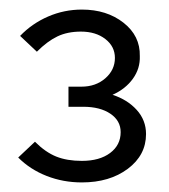

<svg xmlns="http://www.w3.org/2000/svg" viewBox="-20 -726 353 401"><path d="M285 -446Q285 -402 247 -373.5Q209 -345 151 -345Q112 -345 77.5 -358.5Q43 -372 18 -397L53 -430Q75 -408 97.5 -399Q120 -390 151 -390Q188 -390 210 -406.5Q232 -423 232 -450Q232 -474 210.5 -488.5Q189 -503 154 -503H123V-545H150Q180 -545 200 -562.5Q220 -580 220 -605Q220 -629 200 -644.5Q180 -660 149 -660Q121 -660 100 -650Q79 -640 57 -618L22 -651Q47 -677 80.5 -691.5Q114 -706 151 -706Q203 -706 238 -678.5Q273 -651 272 -609Q273 -583 257.5 -561.5Q242 -540 215 -528Q246 -518 265.5 -496.5Q285 -475 285 -446Z"/></svg>

Font: Red Hat Display
Style: Regular
Weight: 400
Designer: Pentagram / MCKL
Foundry: Pentagram / MCKL
Version: Version 1.003; Red Hat Display